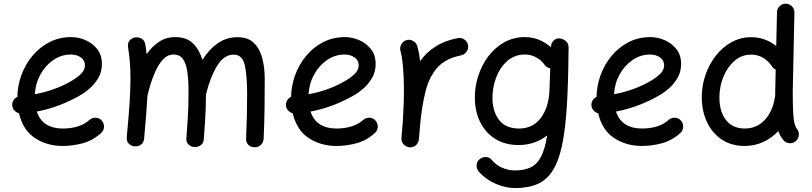

<svg xmlns="http://www.w3.org/2000/svg" viewBox="-20 -730 4275 1011"><path d="M512.7 -29.8Q468.3 10.3 415.3 24.4Q362.3 38.6 310.1 38.6Q228 38.6 164.6 -2.7Q101.1 -43.9 80.1 -133.3Q65.9 -137.2 55.7 -148.4Q45.4 -159.7 44.4 -175.3Q43.5 -189.9 51 -202.1Q58.6 -214.4 71.3 -219.7Q72.3 -277.8 92.5 -334Q112.8 -390.1 150.1 -435.3Q187.5 -480.5 239.5 -507.6Q291.5 -534.7 355.5 -534.7Q392.6 -534.7 429.7 -518.8Q466.8 -502.9 491.7 -471.7Q516.6 -440.4 516.6 -393.1Q516.6 -351.6 497.6 -319.3Q478.5 -287.1 453.6 -265.4Q428.7 -243.7 410.6 -232.9Q355 -200.2 295.7 -177.2Q236.3 -154.3 173.8 -142.6Q189 -96.7 223.9 -75Q258.8 -53.2 310.1 -53.2Q353 -53.2 389.2 -64.2Q425.3 -75.2 450.7 -98.1Q464.8 -110.8 484.1 -110.1Q503.4 -109.4 515.6 -95.2Q528.3 -81.1 527.6 -61.8Q526.9 -42.5 512.7 -29.8ZM353 -442.9Q303.2 -442.9 261.2 -414.3Q219.2 -385.7 192.9 -338.1Q166.5 -290.5 163.6 -233.9Q272.5 -253.9 360.4 -306.2Q391.1 -324.7 409.2 -344Q427.2 -363.3 427.2 -386.2Q427.2 -412.1 405.8 -427.5Q384.3 -442.9 353 -442.9Z M647.5 -8.3Q652.8 -67.4 657 -116Q661.1 -164.6 663.6 -205.6Q663.1 -208.5 663.6 -211.9Q667 -270.5 667 -315.9Q667 -363.3 663.8 -402.6Q660.6 -441.9 654.3 -481.9Q650.9 -502.9 661.9 -515.9Q672.9 -528.8 688 -532.2Q706.1 -536.1 723.6 -527.6Q741.2 -519 745.1 -496.1Q749.5 -469.7 752 -444.8Q780.3 -485.4 817.6 -510Q855 -534.7 902.8 -534.7Q962.9 -534.7 996.6 -501.2Q1030.3 -467.8 1045.9 -414.6Q1079.1 -468.3 1125.2 -501.2Q1171.4 -534.2 1230.5 -534.2Q1286.6 -534.2 1317.6 -503.2Q1348.6 -472.2 1361.3 -422.4Q1374 -372.6 1374 -314.9Q1374 -238.3 1373 -159.9Q1372.1 -81.5 1368.2 0.5Q1367.2 18.1 1354.7 31.7Q1342.3 45.4 1320.8 45.4Q1298.8 45.4 1286.9 31.7Q1274.9 18.1 1275.9 0Q1278.8 -65.4 1280 -122.8Q1281.2 -180.2 1281.2 -236.3Q1281.2 -334 1268.8 -388.2Q1256.3 -442.4 1210 -442.4Q1159.7 -442.4 1123.5 -383.8Q1087.4 -325.2 1064.5 -232.4Q1064.5 -192.9 1063.2 -161.1Q1062 -129.4 1059.8 -91.6Q1057.6 -53.7 1053.2 2.9Q1051.8 24.9 1036.4 35.2Q1021 45.4 1003.9 44.4Q986.8 43.5 973.1 31.2Q959.5 19 961.4 -3.4Q965.8 -62 968.3 -100.1Q970.7 -138.2 971.7 -171.1Q972.7 -204.1 972.7 -246.1Q972.7 -305.2 966.8 -349.4Q960.9 -393.6 944.1 -418.2Q927.2 -442.9 893.1 -442.9Q861.3 -442.9 835.7 -414.1Q810.1 -385.3 790.3 -335.9Q770.5 -286.6 756.3 -225.1Q753.9 -178.7 749.5 -123.3Q745.1 -67.9 738.8 0.5Q736.8 22.5 720.9 32.5Q705.1 42.5 687.5 40.5Q670.9 38.6 658.2 26.4Q645.5 14.2 647.5 -8.3Z M1954.1 -29.8Q1909.7 10.3 1856.7 24.4Q1803.7 38.6 1751.5 38.6Q1669.4 38.6 1606 -2.7Q1542.5 -43.9 1521.5 -133.3Q1507.3 -137.2 1497.1 -148.4Q1486.8 -159.7 1485.8 -175.3Q1484.9 -189.9 1492.4 -202.1Q1500 -214.4 1512.7 -219.7Q1513.7 -277.8 1533.9 -334Q1554.2 -390.1 1591.6 -435.3Q1628.9 -480.5 1680.9 -507.6Q1732.9 -534.7 1796.9 -534.7Q1834 -534.7 1871.1 -518.8Q1908.2 -502.9 1933.1 -471.7Q1958 -440.4 1958 -393.1Q1958 -351.6 1939 -319.3Q1919.9 -287.1 1895 -265.4Q1870.1 -243.7 1852.1 -232.9Q1796.4 -200.2 1737.1 -177.2Q1677.7 -154.3 1615.2 -142.6Q1630.4 -96.7 1665.3 -75Q1700.2 -53.2 1751.5 -53.2Q1794.4 -53.2 1830.6 -64.2Q1866.7 -75.2 1892.1 -98.1Q1906.2 -110.8 1925.5 -110.1Q1944.8 -109.4 1957 -95.2Q1969.7 -81.1 1969 -61.8Q1968.3 -42.5 1954.1 -29.8ZM1794.4 -442.9Q1744.6 -442.9 1702.6 -414.3Q1660.6 -385.7 1634.3 -338.1Q1607.9 -290.5 1605 -233.9Q1713.9 -253.9 1801.8 -306.2Q1832.5 -324.7 1850.6 -344Q1868.7 -363.3 1868.7 -386.2Q1868.7 -412.1 1847.2 -427.5Q1825.7 -442.9 1794.4 -442.9Z M2135.3 45.9Q2128.4 44.9 2122.1 42Q2099.1 32.2 2094.2 8.3Q2094.2 7.8 2094.2 7.3Q2094.2 6.8 2094.2 6.3Q2093.3 1 2093.8 -4.9Q2093.8 -6.3 2094.2 -7.8Q2095.7 -26.9 2097.2 -45.9Q2098.6 -64.9 2100.6 -83.5Q2103.5 -125 2105.2 -170.2Q2106.9 -215.3 2106.9 -259.8Q2106.9 -322.3 2102.1 -377.2Q2097.2 -432.1 2088.9 -460.9Q2083.5 -479 2092.8 -496.1Q2102.1 -513.2 2120.1 -518.6Q2138.2 -523.9 2155 -514.6Q2171.9 -505.4 2177.2 -487.3Q2182.1 -470.2 2185.8 -450.2Q2189.5 -430.2 2191.9 -407.7Q2223.6 -452.6 2271.7 -484.1Q2319.8 -515.6 2390.1 -529.3Q2408.7 -533.2 2424.8 -522.2Q2440.9 -511.2 2444.3 -492.7Q2448.2 -474.6 2437.3 -458.5Q2426.3 -442.4 2407.7 -438.5Q2327.6 -422.9 2284.4 -375.5Q2241.2 -328.1 2221.7 -252.7Q2202.1 -177.2 2192.9 -78.1Q2189.5 -33.2 2185.5 4.4Q2185.1 10.3 2182.6 16.1Q2182.6 16.1 2182.6 16.6Q2182.1 17.1 2182.1 17.6Q2172.9 40.5 2148.4 45.4Q2147.5 45.4 2147 45.4Q2147 45.4 2146.5 45.4Q2141.1 46.4 2135.3 45.9Z M2922.4 -527.8H2924.3Q2927.2 -527.8 2930.2 -527.3Q2937 -526.4 2943.8 -523.4Q2971.7 -511.2 2973.6 -485.4Q2974.6 -480.5 2974.1 -475.6L2973.6 -456.5Q2972.2 -287.1 2964.4 -164.6Q2956.5 -42 2938.5 40Q2920.4 122.1 2888.9 170.4Q2857.4 218.8 2809.1 239.5Q2760.7 260.3 2692.4 260.3Q2643.6 260.3 2591.8 238.5Q2540 216.8 2502.4 175.3Q2489.7 161.1 2489.7 141.8Q2489.7 122.6 2503.4 109.9Q2517.6 96.7 2537.4 96.9Q2557.1 97.2 2568.8 111.3Q2593.8 141.1 2626.5 154.3Q2659.2 167.5 2689.5 167.5Q2739.7 167.5 2773.7 151.6Q2807.6 135.7 2828.6 95.7Q2849.6 55.7 2861.3 -17.1Q2830.6 7.3 2792.7 20.5Q2754.9 33.7 2710.9 33.7Q2640.1 33.7 2588.9 2Q2537.6 -29.8 2509.8 -84.5Q2481.9 -139.2 2480.5 -208.5Q2479 -270 2497.6 -328.4Q2516.1 -386.7 2551 -433.1Q2585.9 -479.5 2635 -507.1Q2684.1 -534.7 2744.1 -534.7Q2783.2 -534.7 2817.6 -520.8Q2852.1 -506.8 2881.3 -481L2881.8 -487.8Q2882.8 -504.9 2895 -516.1Q2906.2 -528.3 2922.4 -527.8ZM2713.9 -53.2Q2786.1 -53.2 2828.4 -109.9Q2870.6 -166.5 2873.5 -259.8L2877.4 -370.1Q2856.4 -374 2845.7 -391.6Q2829.1 -413.6 2802.5 -428.2Q2775.9 -442.9 2743.7 -442.9Q2689.9 -442.9 2651.1 -408.7Q2612.3 -374.5 2592 -320.6Q2571.8 -266.6 2573.2 -207Q2575.2 -139.2 2609.6 -96.2Q2644 -53.2 2713.9 -53.2Z M3562.5 -29.8Q3518.1 10.3 3465.1 24.4Q3412.1 38.6 3359.9 38.6Q3277.8 38.6 3214.4 -2.7Q3150.9 -43.9 3129.9 -133.3Q3115.7 -137.2 3105.5 -148.4Q3095.2 -159.7 3094.2 -175.3Q3093.3 -189.9 3100.8 -202.1Q3108.4 -214.4 3121.1 -219.7Q3122.1 -277.8 3142.3 -334Q3162.6 -390.1 3200 -435.3Q3237.3 -480.5 3289.3 -507.6Q3341.3 -534.7 3405.3 -534.7Q3442.4 -534.7 3479.5 -518.8Q3516.6 -502.9 3541.5 -471.7Q3566.4 -440.4 3566.4 -393.1Q3566.4 -351.6 3547.4 -319.3Q3528.3 -287.1 3503.4 -265.4Q3478.5 -243.7 3460.4 -232.9Q3404.8 -200.2 3345.5 -177.2Q3286.1 -154.3 3223.6 -142.6Q3238.8 -96.7 3273.7 -75Q3308.6 -53.2 3359.9 -53.2Q3402.8 -53.2 3439 -64.2Q3475.1 -75.2 3500.5 -98.1Q3514.6 -110.8 3533.9 -110.1Q3553.2 -109.4 3565.4 -95.2Q3578.1 -81.1 3577.4 -61.8Q3576.7 -42.5 3562.5 -29.8ZM3402.8 -442.9Q3353 -442.9 3311 -414.3Q3269 -385.7 3242.7 -338.1Q3216.3 -290.5 3213.4 -233.9Q3322.3 -253.9 3410.2 -306.2Q3440.9 -324.7 3459 -344Q3477.1 -363.3 3477.1 -386.2Q3477.1 -412.1 3455.6 -427.5Q3434.1 -442.9 3402.8 -442.9Z M3936 -534.2Q4008.3 -534.2 4067.4 -487.8L4071.3 -665.5Q4071.8 -684.6 4085.4 -697.8Q4099.1 -710.9 4118.2 -710.4Q4137.2 -710 4150.4 -696.3Q4163.6 -682.6 4163.1 -663.6L4154.3 -249Q4154.3 -174.8 4156.7 -135.5Q4159.2 -96.2 4164.1 -78.4Q4168.9 -60.5 4176.3 -51.3Q4188.5 -37.1 4186.3 -17.8Q4184.1 1.5 4169.4 13.7Q4155.3 25.9 4135.7 23.9Q4116.2 22 4104.5 7.3Q4087.4 -13.7 4078.1 -39.6Q4043.9 -2.9 3998.5 17.8Q3953.1 38.6 3900.4 38.6Q3832.5 38.6 3781.7 5.4Q3731 -27.8 3703.1 -86.2Q3675.3 -144.5 3675.3 -218.8Q3675.3 -279.3 3694.8 -335.7Q3714.4 -392.1 3749.5 -437Q3784.7 -481.9 3832.3 -508.1Q3879.9 -534.2 3936 -534.2ZM3768.1 -217.3Q3768.1 -142.1 3803 -97.7Q3837.9 -53.2 3901.4 -53.2Q3965.8 -53.2 4008.3 -99.9Q4050.8 -146.5 4061.5 -225.1Q4061.5 -226.6 4062 -228Q4062 -237.8 4062 -250L4064.5 -363.8Q4050.3 -369.6 4043 -383.3Q4000.5 -442.4 3935.1 -442.4Q3886.2 -442.4 3848.6 -410.4Q3811 -378.4 3789.6 -326.9Q3768.1 -275.4 3768.1 -217.3Z"/></svg>

Font: Mikhak-DS1-FD Medium
Style: Regular
Weight: 500
Designer: Amin Abedi
Version: Version 3.2